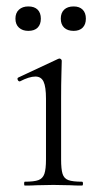

<svg xmlns="http://www.w3.org/2000/svg" viewBox="-20 -577 315 597"><path d="M57 -12Q86 -12 99.5 -17Q113 -22 118 -36.5Q123 -51 123 -81V-270Q123 -307 115.5 -323Q108 -339 90 -339Q71 -339 42 -324H41Q37 -324 35 -329Q33 -334 37 -336L161 -394L165 -395Q167 -395 169.5 -393Q172 -391 172 -388Q172 -382 171 -348.5Q170 -315 170 -271V-81Q170 -51 174.5 -36.5Q179 -22 192.5 -17Q206 -12 235 -12Q238 -12 238 -6Q238 0 235 0Q212 0 199 -1L146 -2L94 -1Q80 0 57 0Q55 0 55 -6Q55 -12 57 -12ZM28 -519Q28 -537 39 -547Q50 -557 68 -557Q87 -557 97 -547Q107 -537 107 -519Q107 -501 97 -491Q87 -481 68 -481Q50 -481 39 -491Q28 -501 28 -519ZM169 -519Q169 -537 179.5 -547Q190 -557 209 -557Q227 -557 237 -547Q247 -537 247 -519Q247 -501 237 -491Q227 -481 209 -481Q190 -481 179.5 -491Q169 -501 169 -519Z"/></svg>

Font: Cormorant Garamond Light
Style: Regular
Weight: 300
Designer: Christian Thalmann (Catharsis Fonts)
Version: Version 3.000